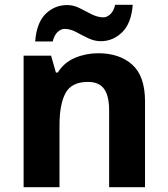

<svg xmlns="http://www.w3.org/2000/svg" viewBox="-20 -777 697 797"><path d="M78 -546H192L212 -476H220Q246 -518 291.5 -537Q337 -556 388 -556Q476 -556 529 -508.5Q582 -461 582 -356V0H433V-319Q433 -379 412 -408Q391 -437 345 -437Q277 -437 252 -390.5Q227 -344 227 -257V0H78ZM126 -605Q132 -683 169.5 -719.5Q207 -756 259 -756Q286 -756 311 -743Q336 -730 361 -717.5Q386 -705 409 -705Q424 -705 438 -718Q452 -731 458 -757H531Q525 -680 487 -643Q449 -606 398 -606Q372 -606 346 -618.5Q320 -631 296 -644Q272 -657 248 -657Q233 -657 219 -644Q205 -631 199 -605Z"/></svg>

Font: BC Sans
Style: Bold
Weight: 700
Designer: Monotype Design Team
Province of B.C.
Foundry: Monotype Imaging Inc.
Version: Version 2.000;GOOG;noto-source:20170915:90ef993387c0